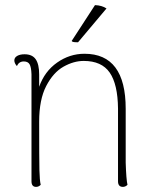

<svg xmlns="http://www.w3.org/2000/svg" viewBox="-20 -722 602 750"><path d="M478 0Q470 8 460 8Q441 8 441 -14V-298Q440 -393 408.5 -438.5Q377 -484 307 -484Q268 -484 228 -461.5Q188 -439 160.5 -386Q133 -333 133 -247Q133 -97 134 -57Q135 -17 139 0Q131 8 121 8Q103 8 103 -14V-432Q102 -460 95.5 -471Q89 -482 73 -482Q54 -482 46 -464Q36 -475 36 -486Q36 -497 47 -503.5Q58 -510 76 -510Q106 -510 119.5 -490.5Q133 -471 133 -431V-383Q154 -443 203 -477.5Q252 -512 310 -512Q471 -512 471 -297V-87Q473 -21 478 0ZM285 -557H279Q262 -557 260 -562L351 -702Q378 -701 396 -689Z"/></svg>

Font: Arima Madurai Thin
Style: Regular
Weight: 250
Designer: Joana Correia and Natanael Gama
Foundry: NDISCOVER
Version: Version 1.020; ttfautohint (v1.5) -l 7 -r 28 -G 50 -x 13 -D 